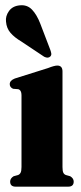

<svg xmlns="http://www.w3.org/2000/svg" viewBox="-20 -699 304 719"><path d="M214 -431.5V-73.5Q214 -59 217 -52.5Q220 -46 227 -43.5L243 -39Q256 -31 256 -19Q256 0 235.5 0H38.5Q18 0 18 -19Q18 -31 31 -39L47.5 -43.5Q54 -46 57.2 -52.5Q60.5 -59 60.5 -73.5V-343Q60.5 -361 48.5 -365L29 -366.5Q16.5 -372 16.5 -384Q16.5 -397.5 35.5 -405L159.5 -444Q183.5 -453.5 194.5 -453.5Q214 -453.5 214 -431.5ZM131 -610 168.5 -512Q171 -505 172 -499Q173 -493 169 -488Q160.5 -479 145.5 -486.5L60 -543.5Q34.5 -558.5 19.5 -575.8Q4.5 -593 2.5 -618Q0 -638.5 13.5 -657.5Q27 -676.5 54 -679Q81.5 -682 99.8 -663Q118 -644 131 -610Z"/></svg>

Font: Fraunces 144pt Soft
Style: Bold
Weight: 700
Version: Version 1.000;[0bf87f6ff]